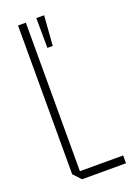

<svg xmlns="http://www.w3.org/2000/svg" viewBox="-138 -757 557 809"><g transform="rotate(-20 141.0 -352.0)"><path d="M84 0 52 -34V-35H281V0ZM52 -35V-701H87V-35ZM136 -570 135 -704H170V-703L160 -570Z"/></g></svg>

Font: Foldit ExtraLight
Style: Regular
Weight: 250
Version: Version 1.003